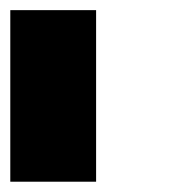

<svg xmlns="http://www.w3.org/2000/svg" viewBox="-20 -853 373 373"><path d="M0 -666.7H166.7V-500H0ZM0 -833.3H166.7V-500H0Z"/></svg>

Font: 0xA000-Pixelated
Style: Pixelated
Weight: 400
Version: Version 0.1